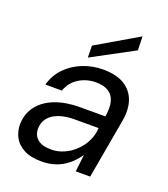

<svg xmlns="http://www.w3.org/2000/svg" viewBox="-136 -830 824 939"><g transform="rotate(20 276.0 -360.0)"><path d="M187 12Q131 12 95 -7.5Q59 -27 43 -58.5Q27 -90 28 -127Q30 -181 61 -220.5Q92 -260 147 -281Q202 -302 274 -302H407Q415 -350 406.5 -381Q398 -412 373 -427.5Q348 -443 308 -443Q260 -443 220.5 -419Q181 -395 164 -348H78Q93 -402 129.5 -438.5Q166 -475 215.5 -494.5Q265 -514 319 -514Q387 -514 429 -489Q471 -464 487.5 -418.5Q504 -373 493 -311L438 0H363L373 -89Q359 -68 340.5 -49.5Q322 -31 299 -17Q276 -3 248 4.5Q220 12 187 12ZM212 -59Q247 -59 279.5 -73.5Q312 -88 337.5 -113Q363 -138 378 -169Q393 -200 395 -233V-237H270Q223 -237 189 -224.5Q155 -212 137 -189.5Q119 -167 118 -136Q117 -100 141 -79.5Q165 -59 212 -59ZM228 -543 227 -605 444 -732 446 -660Z"/></g></svg>

Font: DM Sans 16pt
Style: Italic
Weight: 400
Italic angle: -10°
Version: Version 4.004;gftools[0.9.30]